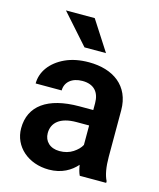

<svg xmlns="http://www.w3.org/2000/svg" viewBox="-114 -831 764 922"><g transform="rotate(15 268.5 -370.0)"><path d="M499.5 0V-8.3C485.8 -35.2 479 -74.2 479 -124.5V-355C479 -477.1 390.6 -538.1 270.5 -538.1C225.6 -538.1 186.5 -530.3 153.3 -515.1C86.9 -484.4 48.8 -432.1 48.8 -373.5H178.2C178.2 -414.6 210.9 -443.4 263.2 -443.4C321.8 -443.4 349.1 -409.2 349.1 -356V-321.8H280.3C122.1 -321.8 37.1 -258.8 37.1 -147.9C37.1 -57.1 113.8 9.8 216.3 9.8C280.3 9.8 324.7 -17.6 354 -50.8C357.4 -29.8 361.8 -12.7 368.2 0ZM242.7 -89.4C195.3 -89.4 166.5 -118.7 166.5 -158.2C166.5 -210.4 205.1 -245.1 286.6 -245.1H349.1V-148.4C341.3 -133.3 328.1 -120.1 309.6 -107.9C291 -95.7 268.6 -89.4 242.7 -89.4ZM98.6 -750 230.5 -601.6H337.4L241.7 -750Z"/></g></svg>

Font: Vazirmatn SemiBold
Style: Regular
Weight: 600
Designer: Saber Rastikerdar
Foundry: Saber Rastikerdar
Version: Version 33.003